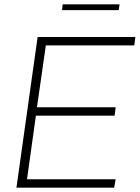

<svg xmlns="http://www.w3.org/2000/svg" viewBox="-20 -868 646 888"><path d="M56 0 154 -697H606L601 -658H192L151 -372H515L510 -333H146L105 -39H515L508 0ZM267 -821 270 -848H533L529 -821Z"/></svg>

Font: Hanken Grotesk ExtraLight
Style: Italic
Weight: 250
Italic angle: -8°
Designer: Alfredo Marco Pradil
Foundry: Hanken Design Co.
Version: Version 3.013